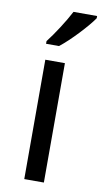

<svg xmlns="http://www.w3.org/2000/svg" viewBox="-88 -807 452 849"><g transform="rotate(10 138.5 -383.0)"><path d="M277 -756V-766H171C148 -721 105 -655 76 -618V-606H134C181 -642 252 -719 277 -756ZM173 0V-536H85V0Z"/></g></svg>

Font: Noto Sans Syriac Western
Style: Regular
Weight: 400
Designer: Patrick Giasson and the Monotype Design Team
Foundry: Monotype Imaging Inc.
Version: Version 3.000